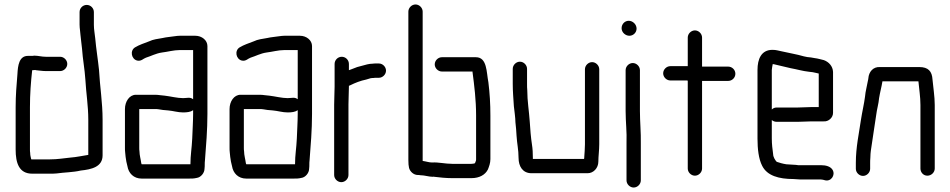

<svg xmlns="http://www.w3.org/2000/svg" viewBox="-20 -762 4251 859"><path d="M249 -508H185C166 -508 151 -513 133 -513C129 -512 125 -512 120 -512H105C65 -512 60 -468 58 -431C54 -381 50 -337 50 -282V-93C50 -33 65 15 124 15H204C214 15 224 15 233 14C268 9 308 9 341 1C389 -4 439 -15 439 -67V-226C439 -304 427 -374 423 -449C418 -497 410 -545 406 -591C404 -613 400 -629 400 -651V-708C400 -725 386 -740 368 -740C350 -740 336 -725 336 -708V-652C336 -643 337 -634 338 -626L340 -606C342 -583 345 -566 347 -544C350 -498 359 -453 362 -405C365 -348 375 -289 375 -226V-69C348 -65 323 -59 295 -57C264 -54 238 -49 204 -49H120C120 -50 120 -51 119 -52C117 -61 115 -68 115 -78C114 -83 114 -88 114 -93V-282C114 -341 118 -395 124 -448C129 -448 133 -448 137 -449C138 -449 139 -449 140 -448C152 -447 171 -444 185 -444H249C266 -444 281 -459 281 -476C281 -493 266 -508 249 -508Z M844 -269V-253C844 -218 841 -174 840 -142C838 -98 832 -69 832 -27H614C613 -28 613 -30 612 -32C610 -48 604 -68 604 -85C603 -90 603 -96 603 -101V-274H675C680 -274 685 -274 690 -273L709 -270C716 -269 723 -269 732 -268C755 -266 776 -259 799 -259C817 -259 833 -261 844 -269ZM799 -323C773 -323 743 -331 717 -334L698 -336C690 -337 682 -338 675 -338H588C559 -338 539 -308 539 -274V-101C539 -94 539 -87 540 -80L542 -60C543 -48 547 -30 550 -19C555 13 578 37 614 37H824C839 37 847 37 860 34C878 32 895 12 895 -7C896 -14 896 -21 896 -27C896 -32 896 -38 897 -45C902 -109 908 -181 908 -252V-556C908 -582 883 -602 854 -602H784C777 -602 769 -601 762 -600C744 -597 724 -596 708 -592C686 -588 665 -586 647 -577C624 -568 604 -562 584 -550C560 -535 568 -497 594 -491C612 -487 621 -500 633 -504C656 -511 677 -523 704 -527C730 -530 757 -538 784 -538H844V-318C830 -329 818 -323 799 -323Z M1312 -269V-253C1312 -218 1309 -174 1308 -142C1306 -98 1300 -69 1300 -27H1082C1081 -28 1081 -30 1080 -32C1078 -48 1072 -68 1072 -85C1071 -90 1071 -96 1071 -101V-274H1143C1148 -274 1153 -274 1158 -273L1177 -270C1184 -269 1191 -269 1200 -268C1223 -266 1244 -259 1267 -259C1285 -259 1301 -261 1312 -269ZM1267 -323C1241 -323 1211 -331 1185 -334L1166 -336C1158 -337 1150 -338 1143 -338H1056C1027 -338 1007 -308 1007 -274V-101C1007 -94 1007 -87 1008 -80L1010 -60C1011 -48 1015 -30 1018 -19C1023 13 1046 37 1082 37H1292C1307 37 1315 37 1328 34C1346 32 1363 12 1363 -7C1364 -14 1364 -21 1364 -27C1364 -32 1364 -38 1365 -45C1370 -109 1376 -181 1376 -252V-556C1376 -582 1351 -602 1322 -602H1252C1245 -602 1237 -601 1230 -600C1212 -597 1192 -596 1176 -592C1154 -588 1133 -586 1115 -577C1092 -568 1072 -562 1052 -550C1028 -535 1036 -497 1062 -491C1080 -487 1089 -500 1101 -504C1124 -511 1145 -523 1172 -527C1198 -530 1225 -538 1252 -538H1312V-318C1298 -329 1286 -323 1267 -323Z M1477 -476V-374C1477 -351 1475 -320 1475 -294V21C1475 38 1490 53 1507 53C1524 53 1539 38 1539 21V-295C1539 -320 1541 -351 1541 -374V-378C1544 -379 1546 -380 1548 -381C1568 -391 1593 -401 1618 -406L1638 -412C1643 -413 1647 -413 1650 -413C1655 -414 1660 -414 1665 -414H1675C1692 -414 1707 -429 1707 -446C1707 -463 1692 -478 1675 -478H1665C1658 -478 1652 -478 1646 -477C1639 -477 1632 -476 1623 -474C1607 -469 1594 -467 1578 -462L1552 -452C1548 -451 1544 -449 1541 -448V-476C1541 -493 1527 -508 1509 -508C1491 -508 1477 -493 1477 -476Z M1957 -442H2094V-440C2102 -379 2110 -315 2110 -246V-50C2110 -47 2110 -44 2109 -42L2105 -32C2102 -30 2093 -29 2089 -29H2003C1971 -29 1941 -37 1913 -35C1900 -35 1886 -40 1871 -42V-710C1871 -727 1856 -742 1839 -742C1822 -742 1807 -727 1807 -710V-46C1807 -31 1808 -19 1810 -11C1814 5 1830 21 1850 21C1853 21 1857 21 1861 22C1880 22 1898 29 1917 29C1920 28 1922 28 1923 29C1946 32 1976 35 2003 35H2089C2125 35 2151 20 2163 -4C2168 -17 2174 -32 2174 -50V-245C2174 -297 2171 -346 2165 -394C2156 -439 2160 -506 2109 -506H1957C1940 -506 1925 -491 1925 -474C1925 -457 1940 -442 1957 -442Z M2274 -454V-386C2274 -354 2277 -319 2279 -287C2281 -269 2286 -234 2286 -215C2287 -206 2288 -196 2289 -185L2291 -155C2293 -120 2300 -92 2300 -56C2300 -17 2319 13 2358 13H2609C2635 13 2657 -10 2657 -39C2657 -63 2661 -89 2661 -117V-452C2661 -469 2646 -484 2629 -484C2612 -484 2597 -469 2597 -452V-116C2597 -97 2595 -76 2594 -60C2594 -57 2594 -54 2593 -51H2364V-56C2364 -77 2363 -97 2360 -115C2355 -147 2352 -186 2350 -219C2347 -264 2339 -310 2339 -358C2338 -367 2338 -377 2338 -386V-454C2338 -471 2323 -486 2306 -486C2289 -486 2274 -471 2274 -454Z M2779 -448V-265C2779 -217 2785 -171 2783 -123V45C2783 62 2798 77 2815 77C2832 77 2847 62 2847 45V-79V-122C2848 -168 2843 -218 2843 -265V-448C2843 -465 2828 -480 2811 -480C2794 -480 2779 -465 2779 -448ZM2761 -636C2761 -617 2778 -602 2796 -602C2813 -602 2828 -616 2828 -634C2828 -653 2811 -669 2793 -669C2775 -669 2761 -654 2761 -636Z M3057 -594V-466H2979C2962 -466 2947 -451 2947 -434C2947 -417 2962 -402 2979 -402H3051C3053 -402 3055 -402 3057 -401V-8C3057 9 3072 24 3089 24C3106 24 3121 9 3121 -8V-400H3238C3255 -400 3270 -414 3270 -432C3270 -450 3255 -464 3238 -464H3121V-594C3121 -611 3106 -626 3089 -626C3072 -626 3057 -611 3057 -594Z M3437 -475C3440 -475 3443 -475 3445 -474C3467 -469 3494 -462 3517 -457C3545 -452 3571 -444 3599 -441L3616 -439C3624 -438 3636 -434 3643 -433V-283H3611C3598 -283 3564 -281 3549 -281H3455C3446 -281 3439 -278 3433 -272V-449C3433 -454 3436 -469 3437 -475ZM3611 -219H3665C3686 -217 3707 -235 3707 -257V-440C3706 -466 3688 -485 3666 -493L3646 -498C3639 -500 3632 -501 3625 -502L3608 -505C3596 -506 3587 -507 3576 -510C3546 -519 3508 -525 3479 -532C3462 -535 3454 -539 3436 -539C3386 -539 3369 -498 3369 -449V-142C3369 -96 3374 -51 3390 -20C3412 24 3464 39 3530 39C3540 39 3550 41 3561 41H3653C3660 41 3664 43 3669 44C3697 53 3719 22 3705 -2C3696 -17 3676 -23 3653 -23H3551C3544 -24 3537 -25 3530 -25C3522 -25 3505 -27 3498 -27C3484 -29 3466 -34 3455 -38C3448 -45 3439 -60 3439 -72C3436 -94 3433 -117 3433 -143V-225C3439 -220 3446 -217 3455 -217H3549C3564 -217 3598 -219 3611 -219Z M3873 -7V-34C3873 -39 3873 -47 3874 -58C3874 -69 3875 -78 3876 -87C3883 -139 3893 -196 3900 -247C3903 -273 3911 -298 3913 -323C3917 -348 3924 -373 3928 -398H4089C4092 -363 4098 -330 4098 -292V-8C4098 9 4111 24 4129 24C4147 24 4162 9 4162 -8V-292C4162 -331 4155 -371 4152 -406C4150 -443 4133 -462 4093 -462H3917C3886 -464 3867 -440 3865 -412C3865 -409 3864 -406 3863 -401C3859 -377 3852 -354 3850 -329C3846 -298 3837 -260 3832 -227C3823 -165 3809 -103 3809 -34V-7C3809 10 3824 25 3841 25C3858 25 3873 10 3873 -7Z"/></svg>

Font: Electronic
Style: SeBd
Weight: 600
Version: Version 1.011